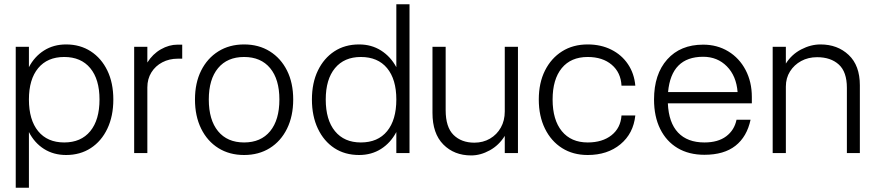

<svg xmlns="http://www.w3.org/2000/svg" viewBox="-20 -720 4118 903"><path d="M54 -500H116V-404Q142 -454 187 -482.5Q232 -511 291 -511Q357 -511 407 -478.5Q457 -446 485 -388Q513 -330 513 -252Q513 -174 485 -115Q457 -56 407 -23.5Q357 9 291 9Q232 9 187 -19.5Q142 -48 116 -99V163H54ZM448 -252Q448 -347 404.5 -399.5Q361 -452 282 -452Q203 -452 159.5 -399.5Q116 -347 116 -252Q116 -156 159.5 -103Q203 -50 282 -50Q361 -50 404.5 -103Q448 -156 448 -252Z M611 -500H673V-426Q698 -466 736.5 -488Q775 -510 815 -510H837V-444H816Q776 -444 743.5 -427Q711 -410 692 -379.5Q673 -349 673 -309V0H611Z M897 -252Q897 -330 926 -388Q955 -446 1007 -478.5Q1059 -511 1128 -511Q1197 -511 1249 -478.5Q1301 -446 1330 -388Q1359 -330 1359 -252Q1359 -174 1330 -115Q1301 -56 1249 -23.5Q1197 9 1128 9Q1059 9 1007 -23.5Q955 -56 926 -115Q897 -174 897 -252ZM1294 -252Q1294 -347 1250.5 -399.5Q1207 -452 1128 -452Q1049 -452 1005.5 -399.5Q962 -347 962 -252Q962 -156 1005.5 -103Q1049 -50 1128 -50Q1207 -50 1250.5 -103Q1294 -156 1294 -252Z M1906 -700V0H1844V-99Q1817 -48 1772 -19.5Q1727 9 1669 9Q1602 9 1552.5 -23.5Q1503 -56 1475 -115Q1447 -174 1447 -252Q1447 -330 1475 -388Q1503 -446 1552.5 -478.5Q1602 -511 1669 -511Q1727 -511 1772 -482.5Q1817 -454 1844 -404V-700ZM1512 -252Q1512 -156 1555.5 -103Q1599 -50 1677 -50Q1757 -50 1800.5 -103Q1844 -156 1844 -252Q1844 -347 1800.5 -399.5Q1757 -452 1677 -452Q1599 -452 1555.5 -399.5Q1512 -347 1512 -252Z M2076 -202Q2076 -122 2113 -85.5Q2150 -49 2211 -49Q2252 -49 2284.5 -68Q2317 -87 2335.5 -120Q2354 -153 2354 -196V-500H2416V0H2354V-81Q2327 -37 2283.5 -13Q2240 11 2196 11Q2116 11 2065 -40.5Q2014 -92 2014 -189V-500H2076Z M2514 -252Q2514 -330 2543 -388Q2572 -446 2623.5 -478.5Q2675 -511 2744 -511Q2806 -511 2855 -486.5Q2904 -462 2933.5 -418Q2963 -374 2968 -317H2903Q2900 -379 2857 -415.5Q2814 -452 2744 -452Q2665 -452 2622 -399.5Q2579 -347 2579 -252Q2579 -156 2622.5 -103Q2666 -50 2744 -50Q2813 -50 2856 -84Q2899 -118 2903 -177H2968Q2959 -92 2898 -41.5Q2837 9 2744 9Q2675 9 2623.5 -23.5Q2572 -56 2543 -115Q2514 -174 2514 -252Z M3056 -252Q3056 -371 3118 -440.5Q3180 -510 3287 -510Q3353 -510 3405 -478.5Q3457 -447 3486.5 -391Q3516 -335 3516 -264V-234H3121Q3125 -143 3169 -96.5Q3213 -50 3293 -50Q3357 -50 3395.5 -79Q3434 -108 3444 -157H3510Q3493 -77 3439 -34.5Q3385 8 3293 8Q3220 8 3167 -23.5Q3114 -55 3085 -113.5Q3056 -172 3056 -252ZM3287 -453Q3137 -453 3122 -287H3449Q3443 -363 3398.5 -408Q3354 -453 3287 -453Z M3614 -500H3676V-421Q3703 -464 3748 -487.5Q3793 -511 3839 -511Q3919 -511 3971.5 -461.5Q4024 -412 4024 -319V0H3963V-307Q3963 -382 3925 -416.5Q3887 -451 3823 -451Q3781 -451 3748 -433Q3715 -415 3695.5 -384Q3676 -353 3676 -313V0H3614Z"/></svg>

Font: Overused Grotesk Book
Style: Regular
Weight: 350
Version: Version 0.003